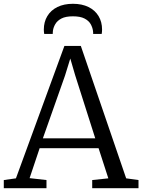

<svg xmlns="http://www.w3.org/2000/svg" viewBox="-23 -992 750 1012"><path d="M61 -52 316.5 -750H403L642 -52L707 -43V0H463V-43L548 -52L496.5 -211H186L133 -53L222 -43V0H-3V-43ZM479 -263 373 -596 347.5 -683.5 319.5 -593 203 -263ZM361.5 -972Q409 -972 443.5 -955Q478 -938 496.5 -907.2Q515 -876.5 515 -836Q515 -831 514.5 -825Q514 -819 513 -813H468Q468 -816 468 -820.5Q468 -825 467 -830Q464.5 -848 454.5 -865.5Q444.5 -883 422.2 -894.5Q400 -906 361.5 -906Q323 -906 301 -894.5Q279 -883 268.8 -865.5Q258.5 -848 256 -830Q255.5 -825 255.2 -820.5Q255 -816 255 -813H210Q209 -819 208.5 -825Q208 -831 208 -836Q208 -876.5 226.5 -907.2Q245 -938 279.5 -955Q314 -972 361.5 -972Z"/></svg>

Font: Merriweather Light
Style: Regular
Weight: 300
Version: Version 2.100